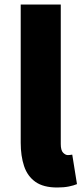

<svg xmlns="http://www.w3.org/2000/svg" viewBox="-20 -819 372 853"><path d="M234 14Q173 14 137.5 -11Q102 -36 87 -81Q72 -126 72 -185V-799H250V-179Q250 -151 260.5 -140.5Q271 -130 281 -130Q286 -130 290 -130.5Q294 -131 301 -132L322 -1Q308 5 286 9.5Q264 14 234 14Z"/></svg>

Font: Noto Sans TC Thin Black
Style: Regular
Weight: 900
Version: Version 2.004-H2;hotconv 1.0.118;makeotfexe 2.5.65603